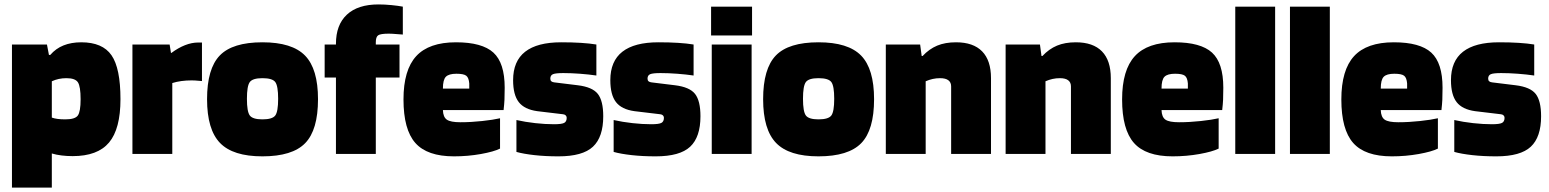

<svg xmlns="http://www.w3.org/2000/svg" viewBox="-20 -695 6996 867"><path d="M214 152H34V-494H192L201 -447H207Q232 -476 267 -490Q302 -504 347 -504Q443 -504 483.5 -445.5Q524 -387 524 -247Q524 -113 472.5 -51.5Q421 10 308 10Q282 10 258 7Q234 4 214 -2ZM344 -247Q344 -304 332 -323Q320 -342 280 -342Q262 -342 245.5 -338.5Q229 -335 214 -328V-164Q225 -160 240 -158Q255 -156 275 -156Q319 -156 331.5 -173.5Q344 -191 344 -247Z M758 0H578V-494H746L752 -456H754Q785 -479 815.5 -491Q846 -503 875 -503H892V-329Q869 -331 861.5 -331.5Q854 -332 846 -332Q821 -332 799 -329Q777 -326 758 -320Z M1416 -247Q1416 -108 1358 -48.5Q1300 11 1165 11Q1032 11 973.5 -49.5Q915 -110 915 -247Q915 -385 972.5 -444.5Q1030 -504 1165 -504Q1299 -504 1357.5 -444Q1416 -384 1416 -247ZM1095 -249Q1095 -191 1108 -173.5Q1121 -156 1165 -156Q1210 -156 1223 -173.5Q1236 -191 1236 -249Q1236 -307 1223 -324.5Q1210 -342 1165 -342Q1121 -342 1108 -324.5Q1095 -307 1095 -249Z M1497 -345H1446V-494H1497V-497Q1497 -583 1546.5 -629Q1596 -675 1689 -675Q1717 -675 1747.5 -672Q1778 -669 1799 -665V-539Q1761 -542 1752 -542.5Q1743 -543 1736 -543Q1698 -543 1687.5 -535.5Q1677 -528 1677 -504V-494H1784V-345H1677V0H1497Z M2238 -161V-24Q2210 -10 2151.5 0.5Q2093 11 2030 11Q1909 11 1855.5 -49.5Q1802 -110 1802 -246Q1802 -379 1859.5 -441.5Q1917 -504 2039 -504Q2157 -504 2208 -457.5Q2259 -411 2259 -299Q2259 -265 2258 -244.5Q2257 -224 2254 -198H1980Q1981 -166 1998 -154.5Q2015 -143 2059 -143Q2107 -143 2157.5 -148.5Q2208 -154 2238 -161ZM2041 -362Q2007 -362 1993.5 -348.5Q1980 -335 1980 -295H2099V-318Q2097 -344 2085.5 -353Q2074 -362 2041 -362Z M2524 -365Q2489 -365 2477 -360Q2465 -355 2465 -340Q2465 -332 2469.5 -328Q2474 -324 2483 -323L2589 -310Q2655 -302 2679.5 -271Q2704 -240 2704 -170Q2704 -76 2657.5 -32.5Q2611 11 2502 11Q2443 11 2393.5 5.5Q2344 0 2312 -9V-153Q2352 -144 2397 -139Q2442 -134 2482 -134Q2516 -134 2527.5 -140Q2539 -146 2539 -163Q2539 -169 2535 -173.5Q2531 -178 2523 -179L2406 -193Q2348 -201 2322.5 -234Q2297 -267 2297 -333Q2297 -419 2351.5 -461.5Q2406 -504 2514 -504Q2563 -504 2603 -501.5Q2643 -499 2673 -494V-354Q2639 -359 2599 -362Q2559 -365 2524 -365Z M2963 -365Q2928 -365 2916 -360Q2904 -355 2904 -340Q2904 -332 2908.5 -328Q2913 -324 2922 -323L3028 -310Q3094 -302 3118.5 -271Q3143 -240 3143 -170Q3143 -76 3096.5 -32.5Q3050 11 2941 11Q2882 11 2832.5 5.5Q2783 0 2751 -9V-153Q2791 -144 2836 -139Q2881 -134 2921 -134Q2955 -134 2966.5 -140Q2978 -146 2978 -163Q2978 -169 2974 -173.5Q2970 -178 2962 -179L2845 -193Q2787 -201 2761.5 -234Q2736 -267 2736 -333Q2736 -419 2790.5 -461.5Q2845 -504 2953 -504Q3002 -504 3042 -501.5Q3082 -499 3112 -494V-354Q3078 -359 3038 -362Q2998 -365 2963 -365Z M3376 -535H3191V-665H3376ZM3374 0H3194V-494H3374Z M3927 -247Q3927 -108 3869 -48.5Q3811 11 3676 11Q3543 11 3484.5 -49.5Q3426 -110 3426 -247Q3426 -385 3483.5 -444.5Q3541 -504 3676 -504Q3810 -504 3868.5 -444Q3927 -384 3927 -247ZM3606 -249Q3606 -191 3619 -173.5Q3632 -156 3676 -156Q3721 -156 3734 -173.5Q3747 -191 3747 -249Q3747 -307 3734 -324.5Q3721 -342 3676 -342Q3632 -342 3619 -324.5Q3606 -307 3606 -249Z M4160 0H3980V-494H4135L4142 -442H4146Q4176 -474 4212 -489Q4248 -504 4297 -504Q4375 -504 4415 -463Q4455 -422 4455 -342V0H4275V-305Q4275 -323 4262.5 -332.5Q4250 -342 4225 -342Q4208 -342 4192 -338.5Q4176 -335 4160 -328Z M4701 0H4521V-494H4676L4683 -442H4687Q4717 -474 4753 -489Q4789 -504 4838 -504Q4916 -504 4956 -463Q4996 -422 4996 -342V0H4816V-305Q4816 -323 4803.5 -332.5Q4791 -342 4766 -342Q4749 -342 4733 -338.5Q4717 -335 4701 -328Z M5483 -161V-24Q5455 -10 5396.5 0.5Q5338 11 5275 11Q5154 11 5100.5 -49.5Q5047 -110 5047 -246Q5047 -379 5104.5 -441.5Q5162 -504 5284 -504Q5402 -504 5453 -457.5Q5504 -411 5504 -299Q5504 -265 5503 -244.5Q5502 -224 5499 -198H5225Q5226 -166 5243 -154.5Q5260 -143 5304 -143Q5352 -143 5402.5 -148.5Q5453 -154 5483 -161ZM5286 -362Q5252 -362 5238.5 -348.5Q5225 -335 5225 -295H5344V-318Q5342 -344 5330.5 -353Q5319 -362 5286 -362Z M5738 -665V0H5558V-665Z M5985 -665V0H5805V-665Z M6473 -161V-24Q6445 -10 6386.5 0.5Q6328 11 6265 11Q6144 11 6090.5 -49.5Q6037 -110 6037 -246Q6037 -379 6094.5 -441.5Q6152 -504 6274 -504Q6392 -504 6443 -457.5Q6494 -411 6494 -299Q6494 -265 6493 -244.5Q6492 -224 6489 -198H6215Q6216 -166 6233 -154.5Q6250 -143 6294 -143Q6342 -143 6392.5 -148.5Q6443 -154 6473 -161ZM6276 -362Q6242 -362 6228.5 -348.5Q6215 -335 6215 -295H6334V-318Q6332 -344 6320.5 -353Q6309 -362 6276 -362Z M6759 -365Q6724 -365 6712 -360Q6700 -355 6700 -340Q6700 -332 6704.5 -328Q6709 -324 6718 -323L6824 -310Q6890 -302 6914.5 -271Q6939 -240 6939 -170Q6939 -76 6892.5 -32.5Q6846 11 6737 11Q6678 11 6628.5 5.5Q6579 0 6547 -9V-153Q6587 -144 6632 -139Q6677 -134 6717 -134Q6751 -134 6762.5 -140Q6774 -146 6774 -163Q6774 -169 6770 -173.5Q6766 -178 6758 -179L6641 -193Q6583 -201 6557.5 -234Q6532 -267 6532 -333Q6532 -419 6586.5 -461.5Q6641 -504 6749 -504Q6798 -504 6838 -501.5Q6878 -499 6908 -494V-354Q6874 -359 6834 -362Q6794 -365 6759 -365Z"/></svg>

Font: Blinker ExtraBold
Style: Regular
Weight: 800
Designer: Juergen Huber
Foundry: supertype
Version: Version 1.017;hotconv 1.0.117;makeotfexe 2.5.65602